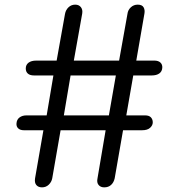

<svg xmlns="http://www.w3.org/2000/svg" viewBox="-20 -807 764 827"><path d="M645 -546Q662 -546 671 -537.5Q680 -529 679 -515Q678 -499 666 -490.5Q654 -482 633 -482H554L524 -310H605Q622 -310 630 -301.5Q638 -293 638 -280Q638 -267 626.5 -256.5Q615 -246 592 -246H510L474 -39Q470 -21 458.5 -10.5Q447 0 429 0Q413 0 404.5 -10.5Q396 -21 400 -39L435 -246H241L205 -39Q202 -23 190 -11.5Q178 0 161 0Q145 0 136.5 -10Q128 -20 131 -39L167 -246H83Q67 -246 58.5 -254Q50 -262 51 -275Q52 -292 64 -301Q76 -310 94 -310H181L210 -482H127Q109 -482 100 -490Q91 -498 91 -512Q91 -528 103 -537Q115 -546 136 -546H224L260 -747Q263 -764 275 -775.5Q287 -787 304 -787Q320 -787 328.5 -776Q337 -765 334 -748L298 -546H493L529 -747Q531 -764 543.5 -775.5Q556 -787 573 -787Q592 -787 598.5 -775.5Q605 -764 602 -748L567 -546ZM449 -310 479 -482H284L255 -310Z"/></svg>

Font: Comfortaa
Style: Regular
Weight: 400
Designer: Johan Aakerlund
Foundry: Johan Aakerlund
Version: Version 3.104; ttfautohint (v1.8.1.43-b0c9)